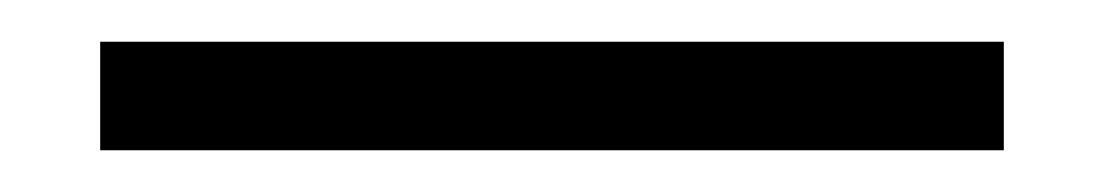

<svg xmlns="http://www.w3.org/2000/svg" viewBox="-20 -20 529 92"><path d="M28 0H461V52H28Z"/></svg>

Font: Quattrocento Sans
Style: Regular
Weight: 400
Designer: Pablo Impallari
Foundry: Pablo Impallari, Igino Marini, Brenda Gallo
Version: Version 2.000